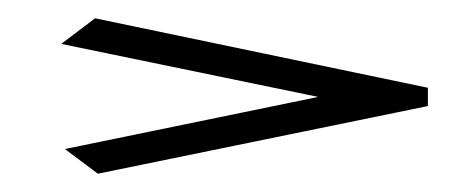

<svg xmlns="http://www.w3.org/2000/svg" viewBox="-20 -393 521 210"><path d="M84 -373 448 -297V-277L87 -203L51 -230L328 -287L47 -345Z"/></svg>

Font: Karma SemiBold
Style: Regular
Weight: 600
Designer: Joana Correia
Foundry: Indian Type Foundry
Version: Version 1.202;PS 1.0;hotconv 1.0.78;makeotf.lib2.5.61930; tt